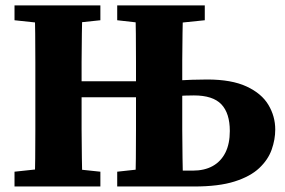

<svg xmlns="http://www.w3.org/2000/svg" viewBox="-20 -677 1035 697"><path d="M32.7 0V-53.7L172.9 -68.7H202.1L344.4 -53.7V0ZM105.3 0Q107.3 -51 107.8 -102Q108.3 -153 108.3 -205.5Q108.3 -258 108.3 -310V-347Q108.3 -399 108.3 -450.6Q108.3 -502.3 107.8 -554.3Q107.3 -606.3 105.3 -657.3H279.2Q278.2 -607.3 277.2 -555.6Q276.2 -504 276.2 -452Q276.2 -400 276.2 -347V-316.3Q276.2 -261.6 276.2 -208.6Q276.2 -155.6 277.2 -103.8Q278.2 -52 279.2 0ZM172.9 -588.5 32.7 -603.5V-657.3H344.4V-603.5L202.1 -588.5ZM192.1 -323.9V-382H557.5V-323.9ZM405.5 0V-53.7L543.3 -68.7H559.2V0ZM470.7 0Q472.7 -51 473.2 -102.3Q473.7 -153.6 473.7 -207.1Q473.7 -260.6 473.7 -315.5V-347Q473.7 -399 473.7 -450.6Q473.7 -502.3 473.2 -554.3Q472.7 -606.3 470.7 -657.3H644.6Q643.6 -607.3 642.6 -556.3Q641.6 -505.4 641.6 -456.9Q641.6 -408.5 641.6 -365V-310.7Q641.6 -259 641.6 -207Q641.6 -155 642.6 -103.5Q643.6 -52 644.6 0ZM538.3 -588.5 405.5 -603.5V-657.3H723.4V-603.5L577.5 -588.5ZM559.2 0V-57.6H679.6Q722.2 -57.6 752.1 -74.2Q782 -90.8 798.2 -122.9Q814.3 -155.1 814.3 -201.5Q814.3 -266 783.6 -298.3Q752.8 -330.6 683.9 -330.6Q655.9 -330.6 619.5 -328.4Q583.1 -326.2 559.2 -321.5V-379.3Q585.6 -382.7 615.8 -384.6Q646 -386.4 676.5 -387.4Q707 -388.4 732.1 -388.4Q820.7 -388.4 875.2 -363Q929.8 -337.6 954.5 -296.1Q979.2 -254.7 979.2 -206.8Q979.2 -170.4 966.2 -133.8Q953.3 -97.2 921.1 -66.8Q888.9 -36.4 831.6 -18.2Q774.3 0 684.5 0Z"/></svg>

Font: Source Serif 4 Variable
Style: Regular
Weight: 400
Designer: Frank Grießhammer
Foundry: Adobe
Version: Version 4.005;hotconv 1.1.0;makeotfexe 2.6.0